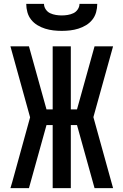

<svg xmlns="http://www.w3.org/2000/svg" viewBox="-20 -975 640 995"><path d="M130 0H34L43 -30L136 -367L34 -735H130L221 -408H253V-735H347V-408H379L470 -735H566L464 -368L566 0H470L379 -327H347V0H253V-327H221ZM300 -815Q278 -815 256.5 -817.5Q235 -820 214 -826.5Q193 -833 174 -844.5Q155 -856 141.5 -873Q128 -890 122 -911.5Q116 -933 116 -955H208Q208 -940 217 -926.5Q226 -913 240 -906.5Q254 -900 269.5 -897.5Q285 -895 300 -895Q315 -895 330.5 -897.5Q346 -900 360 -906.5Q374 -913 383 -926.5Q392 -940 392 -955H484Q484 -933 478 -911.5Q472 -890 458.5 -873Q445 -856 426 -844.5Q407 -833 386 -826.5Q365 -820 343.5 -817.5Q322 -815 300 -815Z"/></svg>

Font: Iosevka Semibold Extended
Style: Regular
Weight: 600
Width: 7
Monospace: yes
Designer: Belleve Invis
Foundry: Belleve Invis
Version: Version 32.5.0; ttfautohint (v1.8.4)